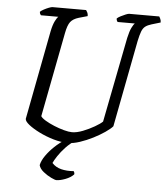

<svg xmlns="http://www.w3.org/2000/svg" viewBox="-60 -757 868 1009"><g transform="rotate(5 374.5 -252.0)"><path d="M320 0Q282 0 241.5 -12Q201 -24 166 -41.5Q131 -59 109 -76.5Q87 -94 87 -107L177 -577Q184 -611 194 -631Q204 -651 211 -656H119Q117 -658 114.5 -662.5Q112 -667 112 -674Q118 -680 131 -687Q144 -694 157 -699Q170 -704 176 -704H353Q356 -700 360 -692.5Q364 -685 364 -673L318 -660Q288 -651 274.5 -633.5Q261 -616 253 -574L167 -128Q173 -118 193 -106Q213 -94 239.5 -83Q266 -72 292 -65Q318 -58 335 -58Q360 -58 392 -70.5Q424 -83 452.5 -99.5Q481 -116 493 -128L581 -577Q589 -613 598.5 -632Q608 -651 614 -656H524Q522 -657 519.5 -662Q517 -667 517 -674Q523 -680 536.5 -687Q550 -694 562.5 -699Q575 -704 580 -704H739Q741 -700 745 -692.5Q749 -685 749 -673L702 -659Q682 -653 670 -644Q658 -635 651 -617Q644 -599 637 -566L549 -108Q537 -94 510 -75.5Q483 -57 449.5 -40Q416 -23 381.5 -11.5Q347 0 320 0ZM275 200Q268 200 247 190Q226 180 206 164Q186 148 181 129Q186 105 204.5 78.5Q223 52 249 27.5Q275 3 303 -14L357 -15Q329 3 306.5 27Q284 51 268.5 74.5Q253 98 247 112Q266 133 295.5 140.5Q325 148 362 145Q364 149 365.5 152.5Q367 156 366 162Q350 179 322 189.5Q294 200 275 200Z"/></g></svg>

Font: Texturina Light
Style: Italic
Weight: 300
Italic angle: -11°
Designer: Guillermo Torres Carreño
Foundry: Omnibus-Type
Version: Version 1.002; ttfautohint (v1.8.3)